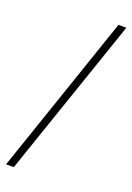

<svg xmlns="http://www.w3.org/2000/svg" viewBox="-178 -850 751 1091"><g transform="rotate(20 197.0 -304.5)"><path d="M9.8 176.8 338.9 -786.1H386.7L56.6 176.8Z"/></g></svg>

Font: Bpmf Zihi Sans Light
Style: Light
Weight: 300
Foundry: But Ko
Version: Version 1.320